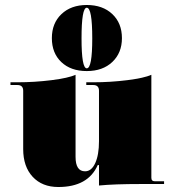

<svg xmlns="http://www.w3.org/2000/svg" viewBox="-20 -738 700 770"><path d="M328 -718Q392 -718 430.5 -681.5Q469 -645 469 -585Q469 -526 430.5 -489.5Q392 -453 328 -453Q264 -453 226 -489Q188 -525 188 -585Q188 -645 226.5 -681.5Q265 -718 328 -718ZM328 -464Q350 -464 350 -584Q350 -707 328 -707Q307 -707 307 -584Q307 -464 328 -464ZM214 12Q149 12 111 -29Q73 -70 73 -140V-374Q73 -397 50 -397H22V-408H50Q119 -408 186.5 -416.5Q254 -425 283 -438V-109Q283 -51 321 -51Q347 -51 362 -84Q377 -117 377 -172V-374Q377 -397 354 -397H326V-408H354Q423 -408 490.5 -416.5Q558 -425 587 -438V-25Q587 -11 601 -11H638V0H545Q437 0 377 6V-76H372Q333 12 214 12Z"/></svg>

Font: Arapey Black-Display
Style: Regular
Weight: 900
Designer: Eduardo Rodriguez Tunni
Foundry: Eduardo Rodriguez Tunni
Version: Version 4.000